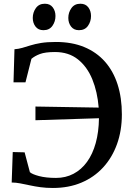

<svg xmlns="http://www.w3.org/2000/svg" viewBox="-20 -970 688 1002"><path d="M256 11Q221.5 11 191.8 7Q162 3 135.5 -2.8Q109 -8.5 85.5 -13Q62 -17.5 41 -17.5L46.5 -176.5L108.5 -175L136 -71.5Q148 -60.5 184.2 -51Q220.5 -41.5 272.5 -41.5Q322.5 -41.5 363.5 -63Q404.5 -84.5 434 -125Q463.5 -165.5 479.5 -223.2Q495.5 -281 496.5 -353L165 -342.5V-414L495 -408.5Q488.5 -490.5 461.8 -556Q435 -621.5 386.8 -660Q338.5 -698.5 267 -698.5Q216 -698.5 188.8 -688.2Q161.5 -678 144 -663L113 -540.5H50.5L55.5 -713Q76.5 -714.5 96.2 -720.2Q116 -726 139.2 -733.2Q162.5 -740.5 194.2 -745.8Q226 -751 271.5 -751Q355.5 -751 419.5 -724.5Q483.5 -698 527.2 -648.8Q571 -599.5 593.5 -529.8Q616 -460 616 -373Q616 -288 590.5 -217.5Q565 -147 517.8 -95.8Q470.5 -44.5 404.5 -16.8Q338.5 11 256 11ZM206 -812.5Q180 -812.5 165.5 -831.2Q151 -850 151 -876.5Q151 -905 167.2 -927.8Q183.5 -950.5 213.5 -950.5H214.5Q241 -950.5 255.2 -931.8Q269.5 -913 269.5 -886.5Q269.5 -857.5 253.5 -835Q237.5 -812.5 207 -812.5ZM391.5 -812.5Q365.5 -812.5 351 -831.2Q336.5 -850 336.5 -876.5Q336.5 -905 352.8 -927.8Q369 -950.5 399 -950.5H400Q426.5 -950.5 440.8 -931.8Q455 -913 455 -886.5Q455 -857.5 439 -835Q423 -812.5 392.5 -812.5Z"/></svg>

Font: Merriweather 28pt
Style: Regular
Weight: 400
Version: Version 2.100